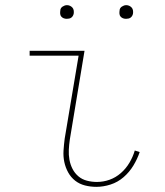

<svg xmlns="http://www.w3.org/2000/svg" viewBox="-20 -717 640 745"><path d="M354 8Q331 8 309.5 2.5Q288 -3 271.5 -16Q255 -29 244.5 -48Q234 -67 229.5 -88.5Q225 -110 226.5 -133Q228 -156 231 -179L285 -501H95V-520H308L251 -176Q248 -156 247 -136Q246 -116 249.5 -97Q253 -78 261.5 -61.5Q270 -45 284 -33Q298 -21 317 -16Q336 -11 356 -11Q381 -11 405 -19.5Q429 -28 449 -45.5Q469 -63 482.5 -86Q496 -109 503 -133L522 -127Q513 -100 497.5 -74.5Q482 -49 459.5 -29.5Q437 -10 409 -1Q381 8 354 8ZM469 -644Q463 -644 457.5 -646Q452 -648 448 -652.5Q444 -657 443.5 -663.5Q443 -670 444 -676Q444 -681 446.5 -685Q449 -689 453 -691.5Q457 -694 461 -695.5Q465 -697 470 -697Q476 -697 481.5 -694.5Q487 -692 491 -687.5Q495 -683 496 -676.5Q497 -670 496 -664Q495 -659 492.5 -655Q490 -651 486.5 -648.5Q483 -646 478.5 -645Q474 -644 469 -644ZM239 -644Q233 -644 227.5 -646Q222 -648 218 -652.5Q214 -657 213.5 -663.5Q213 -670 214 -676Q214 -681 216.5 -685Q219 -689 223 -691.5Q227 -694 231 -695.5Q235 -697 240 -697Q246 -697 251.5 -694.5Q257 -692 261 -687.5Q265 -683 266 -676.5Q267 -670 266 -664Q265 -659 262.5 -655Q260 -651 256.5 -648.5Q253 -646 248.5 -645Q244 -644 239 -644Z"/></svg>

Font: Iosevka Thin Extended
Style: Italic
Weight: 100
Width: 7
Italic angle: -9°
Monospace: yes
Designer: Belleve Invis
Foundry: Belleve Invis
Version: Version 32.5.0; ttfautohint (v1.8.4)